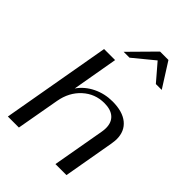

<svg xmlns="http://www.w3.org/2000/svg" viewBox="-258 -1020 1133 1133"><g transform="rotate(45 308.5 -453.0)"><path d="M146 -683H238L188 -396Q222 -445 278.5 -472.5Q335 -500 400 -500Q484 -500 529.5 -463Q575 -426 575 -359Q575 -348 571 -320L515 0H423L481 -329Q484 -346 484 -361Q484 -408 455.5 -433.5Q427 -459 373 -459Q295 -459 238 -407Q181 -355 166 -270L118 0H26ZM390 -906H460L557 -753H508L417 -859L288 -753H239Z"/></g></svg>

Font: Fahkwang
Style: Italic
Weight: 400
Italic angle: -10°
Version: Version 1.000; ttfautohint (v1.6)